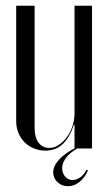

<svg xmlns="http://www.w3.org/2000/svg" viewBox="-20 -515 379 666"><path d="M236.5 -82.9H238.5V-52.9V0H299.2V-495H238.5V-121.2Q238.5 -98.5 231.2 -77.1Q224 -55.6 211.6 -39Q199.1 -22.4 183.4 -12.1Q167.8 -1.9 150.9 -1.9Q127.1 -1.9 113.6 -20.3Q100 -38.8 100 -72.4V-495H36.2V-94.1Q36.2 -72.8 44 -53.9Q51.8 -35 65.4 -21.4Q79 -7.9 97.4 -0.2Q115.8 7.5 137.2 7.5Q173.1 7.5 197.4 -15.1Q221.6 -37.8 236.5 -82.9ZM280.1 73.6Q271.1 91.5 257.9 100.5Q244.8 109.5 231.5 109.5Q216.4 109.5 206 97.6Q195.6 85.8 195.6 67.8Q195.6 59.1 199.2 49.9Q202.8 40.6 209.4 31.7Q216.1 22.8 226.6 14.5Q237 6.2 251.1 -2H241.8Q223.8 7.1 209.3 17.3Q194.9 27.5 185.1 38.4Q175.2 49.2 169.9 60.4Q164.6 71.6 164.6 82.6Q164.6 103.1 179.5 116.9Q194.4 130.8 215.6 130.8Q236.9 130.8 255 116.6Q273.1 102.5 285.1 76.6Z"/></svg>

Font: Moniqa Black
Style: Regular
Weight: 900
Designer: Rajesh Rajput
Foundry: Rajesh Rajput
Version: Version 1.000